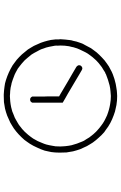

<svg xmlns="http://www.w3.org/2000/svg" viewBox="173 -1021 654 1040"><g transform="rotate(-90 500.0 -501.0)"><path d="M807.6 -501Q806.6 -487.3 805.7 -474.6Q804.7 -461.9 802.7 -448.2Q801.8 -439.5 798.8 -431.6Q796.9 -422.9 794.9 -414.1Q791 -403.3 789.1 -396.5Q786.1 -388.7 784.2 -382.8Q782.2 -378.9 780.3 -375Q778.3 -371.1 776.4 -368.2Q772.5 -359.4 767.6 -351.6Q763.7 -342.8 758.8 -335Q752.9 -327.1 748 -320.3Q742.2 -312.5 736.3 -304.7Q722.7 -289.1 708 -275.4Q693.4 -260.7 675.8 -249Q668 -243.2 660.2 -238.3Q652.3 -234.4 643.6 -229.5Q636.7 -225.6 630.9 -222.7Q625 -219.7 617.2 -216.8Q604.5 -211.9 591.8 -208Q579.1 -204.1 565.4 -201.2Q556.6 -199.2 547.9 -198.2Q538.1 -196.3 529.3 -195.3Q522.5 -194.3 516.6 -194.3Q509.8 -193.4 500 -193.4Q487.3 -193.4 475.6 -194.3Q462.9 -195.3 451.2 -197.3Q442.4 -199.2 433.6 -201.2Q424.8 -203.1 416 -205.1Q394.5 -211.9 374 -220.7Q353.5 -229.5 334 -242.2Q326.2 -247.1 319.3 -252.9Q311.5 -257.8 303.7 -263.7Q288.1 -277.3 274.4 -293Q260.7 -307.6 248 -325.2Q242.2 -333 238.3 -340.8Q233.4 -348.6 228.5 -357.4Q219.7 -375 211.9 -393.6Q205.1 -413.1 200.2 -432.6Q198.2 -441.4 197.3 -450.2Q195.3 -459 194.3 -467.8Q193.4 -484.4 193.4 -501Q193.4 -504.9 193.4 -508.8Q193.4 -529.3 196.3 -549.8Q198.2 -558.6 200.2 -568.4Q202.1 -577.1 204.1 -585.9Q210.9 -607.4 220.7 -627Q229.5 -647.5 241.2 -666Q246.1 -673.8 252 -681.6Q256.8 -689.5 262.7 -696.3Q277.3 -712.9 292 -726.6Q306.6 -740.2 324.2 -752.9Q332 -757.8 339.8 -762.7Q347.7 -767.6 356.4 -772.5Q374 -781.2 393.6 -789.1Q412.1 -795.9 431.6 -800.8Q440.4 -802.7 449.2 -803.7Q458 -805.7 466.8 -806.6Q482.4 -807.6 499 -807.6Q503.9 -807.6 508.8 -807.6Q529.3 -806.6 549.8 -803.7Q559.6 -802.7 568.4 -800.8Q577.1 -797.9 585.9 -795.9Q607.4 -789.1 627 -780.3Q646.5 -771.5 666 -759.8Q673.8 -754.9 680.7 -749Q688.5 -744.1 696.3 -737.3Q711.9 -723.6 725.6 -709Q739.3 -693.4 752 -676.8Q756.8 -668.9 761.7 -661.1Q766.6 -653.3 771.5 -644.5Q780.3 -626 788.1 -607.4Q794.9 -588.9 799.8 -569.3Q801.8 -560.5 803.7 -551.8Q804.7 -543 805.7 -534.2Q805.7 -531.2 806.6 -528.3Q806.6 -524.4 806.6 -521.5Q806.6 -513.7 806.6 -509.8Q806.6 -505.9 807.6 -501ZM627.9 -258.8Q634.8 -262.7 641.6 -267.6Q649.4 -271.5 656.2 -276.4Q668.9 -286.1 678.7 -293.9Q687.5 -301.8 693.4 -307.6Q702.1 -317.4 702.1 -317.4Q702.1 -317.4 710 -326.2Q714.8 -333 719.7 -338.9Q724.6 -345.7 729.5 -352.5Q736.3 -363.3 741.2 -374Q747.1 -384.8 752 -396.5Q755.9 -404.3 757.8 -410.2Q759.8 -415 761.7 -422.9Q764.6 -430.7 765.6 -438.5Q767.6 -446.3 769.5 -454.1Q771.5 -465.8 772.5 -477.5Q773.4 -489.3 773.4 -501Q773.4 -501 773.4 -501Q773.4 -501 773.4 -501Q772.5 -517.6 772.5 -517.6Q773.4 -517.6 772.5 -530.3Q771.5 -538.1 769.5 -545.9Q768.6 -553.7 766.6 -561.5Q762.7 -580.1 757.8 -590.8Q753.9 -601.6 752.9 -605.5Q747.1 -617.2 747.1 -617.2Q747.1 -617.2 741.2 -627.9Q737.3 -635.7 733.4 -642.6Q728.5 -649.4 724.6 -657.2Q714.8 -669.9 707 -678.7Q699.2 -688.5 693.4 -694.3Q683.6 -703.1 683.6 -703.1Q683.6 -703.1 674.8 -710.9Q668 -716.8 661.1 -721.7Q655.3 -726.6 648.4 -731.4Q637.7 -737.3 627 -743.2Q616.2 -749 604.5 -752.9Q604.5 -752.9 604.5 -752.9Q604.5 -752.9 604.5 -752.9Q588.9 -758.8 588.9 -758.8Q588.9 -758.8 577.1 -762.7Q569.3 -765.6 561.5 -766.6Q553.7 -768.6 544.9 -770.5Q525.4 -773.4 513.7 -773.4Q501 -774.4 500 -774.4Q483.4 -773.4 483.4 -773.4Q483.4 -773.4 470.7 -772.5Q462.9 -771.5 455.1 -770.5Q447.3 -769.5 439.5 -767.6Q428.7 -764.6 417 -761.7Q406.2 -757.8 395.5 -752.9Q395.5 -752.9 395.5 -752.9Q395.5 -752.9 395.5 -752.9Q382.8 -748 382.8 -748Q382.8 -748 372.1 -742.2Q365.2 -738.3 358.4 -734.4Q350.6 -730.5 343.8 -725.6Q331.1 -715.8 321.3 -708Q312.5 -700.2 306.6 -694.3Q297.9 -684.6 297.9 -684.6Q297.9 -684.6 290 -675.8Q284.2 -668.9 279.3 -662.1Q274.4 -655.3 269.5 -648.4Q261.7 -634.8 255.9 -624Q251 -613.3 248 -605.5Q241.2 -588.9 241.2 -588.9Q241.2 -588.9 237.3 -577.1Q235.4 -568.4 233.4 -560.5Q231.4 -553.7 230.5 -544.9Q229.5 -538.1 227.5 -527.3Q226.6 -515.6 226.6 -501Q227.5 -484.4 227.5 -484.4Q227.5 -484.4 228.5 -471.7Q229.5 -463.9 230.5 -456.1Q231.4 -448.2 233.4 -440.4Q238.3 -421.9 242.2 -411.1Q246.1 -400.4 248 -396.5Q252.9 -383.8 252.9 -383.8Q252.9 -383.8 257.8 -373Q262.7 -366.2 266.6 -359.4Q270.5 -351.6 275.4 -344.7Q285.2 -332 293 -322.3Q300.8 -313.5 306.6 -307.6Q316.4 -298.8 316.4 -298.8Q316.4 -298.8 325.2 -291Q332 -285.2 338.9 -280.3Q345.7 -275.4 352.5 -270.5Q366.2 -261.7 377 -256.8Q387.7 -252 395.5 -248Q412.1 -242.2 412.1 -242.2Q412.1 -242.2 424.8 -238.3Q432.6 -236.3 440.4 -234.4Q448.2 -232.4 456.1 -231.4Q466.8 -229.5 477.5 -228.5Q488.3 -227.5 500 -227.5Q512.7 -228.5 512.7 -228.5Q512.7 -228.5 525.4 -229.5Q533.2 -230.5 542 -231.4Q549.8 -232.4 557.6 -234.4Q573.2 -238.3 587.9 -243.2Q602.5 -248 617.2 -253.9Q620.1 -254.9 622.1 -256.8Q625 -257.8 627.9 -258.8ZM498 -507.8Q505.9 -503.9 513.7 -499Q520.5 -494.1 528.3 -490.2Q542 -482.4 554.7 -474.6Q568.4 -466.8 581.1 -459Q600.6 -447.3 620.1 -436.5Q638.7 -424.8 658.2 -414.1Q660.2 -412.1 662.1 -410.2Q664.1 -408.2 665 -406.2Q666 -403.3 667 -400.4Q667 -398.4 666 -395.5Q666 -392.6 664.1 -390.6Q663.1 -388.7 661.1 -386.7Q659.2 -384.8 656.2 -383.8Q654.3 -382.8 651.4 -381.8Q648.4 -381.8 645.5 -382.8Q643.6 -382.8 640.6 -384.8Q634.8 -387.7 628.9 -391.6Q623 -395.5 617.2 -398.4Q603.5 -406.2 590.8 -414.1Q577.1 -421.9 564.5 -429.7Q550.8 -437.5 538.1 -445.3Q524.4 -453.1 511.7 -460.9Q500 -467.8 487.3 -474.6Q475.6 -481.4 463.9 -488.3Q463.9 -491.2 463.9 -493.2Q463.9 -496.1 463.9 -498Q463.9 -515.6 463.9 -532.2Q463.9 -549.8 463.9 -566.4Q463.9 -578.1 463.9 -589.8Q463.9 -601.6 463.9 -613.3Q463.9 -622.1 463.9 -630.9Q463.9 -639.6 463.9 -648.4Q463.9 -651.4 463.9 -653.3Q464.8 -656.2 466.8 -658.2Q467.8 -660.2 470.7 -662.1Q472.7 -664.1 475.6 -664.1Q477.5 -665 480.5 -665Q483.4 -665 485.4 -664.1Q488.3 -664.1 490.2 -662.1Q492.2 -660.2 494.1 -658.2Q496.1 -656.2 497.1 -653.3Q497.1 -651.4 497.1 -648.4Q497.1 -643.6 497.1 -638.7Q497.1 -633.8 497.1 -628.9Q497.1 -625 497.1 -621.1Q497.1 -617.2 497.1 -613.3Q497.1 -601.6 497.1 -589.8Q498 -578.1 498 -566.4Q498 -554.7 498 -543Q498 -531.2 498 -519.5Q498 -516.6 498 -513.7Q498 -510.7 498 -507.8Z"/></g></svg>

Font: LetsEatIcons
Style: Regular
Weight: 400
Designer: Swedish Technologies
Foundry: Swedish Technologies
Version: Version 1.26.0